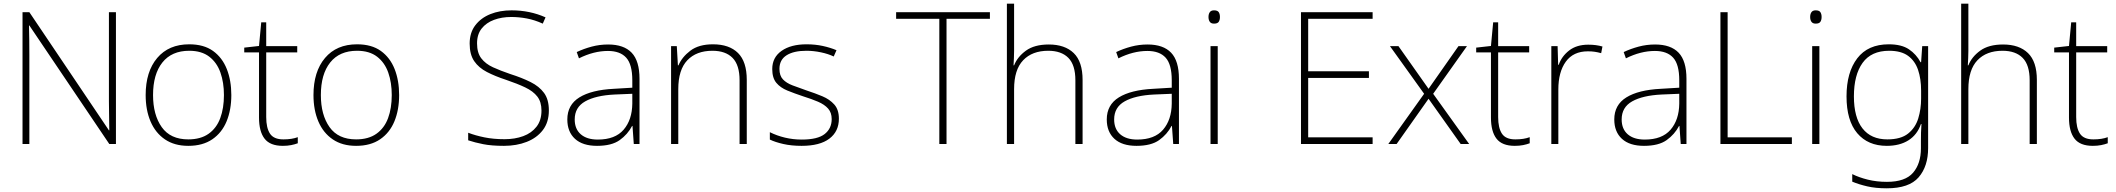

<svg xmlns="http://www.w3.org/2000/svg" viewBox="-20 -780 11464 1040"><path d="M608 0H572L139 -642H137Q138 -601 138.5 -562.5Q139 -524 139 -481V0H102V-714H139L570 -74H572Q572 -108 571 -151Q570 -194 570 -231V-714H608Z M1233 -265Q1233 -185 1207.5 -123Q1182 -61 1130 -25.5Q1078 10 1000 10Q925 10 873.5 -25Q822 -60 795.5 -122Q769 -184 769 -265Q769 -392 831.5 -466Q894 -540 1005 -540Q1084 -540 1134 -504Q1184 -468 1208.5 -406Q1233 -344 1233 -265ZM809 -265Q809 -158 856 -91.5Q903 -25 1000 -25Q1067 -25 1110 -55.5Q1153 -86 1173 -140Q1193 -194 1193 -265Q1193 -333 1174 -387Q1155 -441 1113.5 -473Q1072 -505 1005 -505Q910 -505 859.5 -441.5Q809 -378 809 -265Z M1515 -25Q1538 -25 1557.5 -28Q1577 -31 1593 -37V-4Q1577 2 1557 6Q1537 10 1512 10Q1443 10 1413 -29Q1383 -68 1383 -143V-496H1303V-522L1383 -531L1395 -659H1422V-530H1590V-496H1422V-146Q1422 -87 1442.5 -56Q1463 -25 1515 -25Z M2142 -265Q2142 -185 2116.5 -123Q2091 -61 2039 -25.5Q1987 10 1909 10Q1834 10 1782.5 -25Q1731 -60 1704.5 -122Q1678 -184 1678 -265Q1678 -392 1740.5 -466Q1803 -540 1914 -540Q1993 -540 2043 -504Q2093 -468 2117.5 -406Q2142 -344 2142 -265ZM1718 -265Q1718 -158 1765 -91.5Q1812 -25 1909 -25Q1976 -25 2019 -55.5Q2062 -86 2082 -140Q2102 -194 2102 -265Q2102 -333 2083 -387Q2064 -441 2022.5 -473Q1981 -505 1914 -505Q1819 -505 1768.5 -441.5Q1718 -378 1718 -265Z M2953 -182Q2953 -118 2920.5 -75.5Q2888 -33 2833 -11.5Q2778 10 2710 10Q2643 10 2597.5 1Q2552 -8 2516 -20V-61Q2555 -46 2604 -36Q2653 -26 2713 -26Q2769 -26 2814 -42.5Q2859 -59 2886 -93.5Q2913 -128 2913 -181Q2913 -228 2890.5 -257Q2868 -286 2825 -306.5Q2782 -327 2720 -348Q2662 -367 2617.5 -390Q2573 -413 2548.5 -449Q2524 -485 2524 -544Q2524 -603 2554.5 -643Q2585 -683 2636 -703.5Q2687 -724 2751 -724Q2850 -724 2935 -686L2920 -652Q2876 -672 2833.5 -680Q2791 -688 2749 -688Q2698 -688 2656 -672.5Q2614 -657 2589 -625.5Q2564 -594 2564 -545Q2564 -494 2587 -464Q2610 -434 2650.5 -415.5Q2691 -397 2744 -379Q2807 -359 2854 -335.5Q2901 -312 2927 -276.5Q2953 -241 2953 -182Z M3274 -539Q3359 -539 3401.5 -494.5Q3444 -450 3444 -353V0H3413L3406 -98H3404Q3380 -52 3336.5 -21Q3293 10 3214 10Q3136 10 3094.5 -28Q3053 -66 3053 -133Q3053 -212 3118.5 -252.5Q3184 -293 3305 -299L3405 -305V-345Q3405 -431 3372 -467.5Q3339 -504 3273 -504Q3196 -504 3116 -464L3104 -498Q3142 -516 3185 -527.5Q3228 -539 3274 -539ZM3309 -268Q3207 -263 3150 -231Q3093 -199 3093 -133Q3093 -81 3126 -52.5Q3159 -24 3218 -24Q3312 -24 3358 -77.5Q3404 -131 3405 -219V-272Z M3842 -540Q3930 -540 3977.5 -493Q4025 -446 4025 -347V0H3986V-345Q3986 -428 3948 -466.5Q3910 -505 3839 -505Q3752 -505 3703 -453.5Q3654 -402 3654 -297V0H3615V-530H3646L3652 -426H3655Q3674 -471 3719.5 -505.5Q3765 -540 3842 -540Z M4524 -137Q4524 -68 4472.5 -29Q4421 10 4322 10Q4267 10 4223 0Q4179 -10 4150 -24V-64Q4188 -45 4232 -34.5Q4276 -24 4323 -24Q4409 -24 4447 -54Q4485 -84 4485 -135Q4485 -170 4465.5 -192Q4446 -214 4411 -229Q4376 -244 4331 -258Q4283 -274 4245 -289.5Q4207 -305 4185 -331.5Q4163 -358 4163 -406Q4163 -469 4213.5 -504.5Q4264 -540 4349 -540Q4396 -540 4437 -531Q4478 -522 4511 -508L4496 -474Q4467 -488 4427 -496.5Q4387 -505 4348 -505Q4279 -505 4240.5 -480.5Q4202 -456 4202 -407Q4202 -370 4221 -350Q4240 -330 4273 -317.5Q4306 -305 4349 -290Q4395 -275 4434.5 -258.5Q4474 -242 4499 -214Q4524 -186 4524 -137Z M5107 0H5068V-678H4834V-714H5342V-678H5107Z M5473 -504Q5473 -482 5472 -464.5Q5471 -447 5470 -426H5473Q5491 -472 5537 -505.5Q5583 -539 5661 -539Q5748 -539 5796 -492.5Q5844 -446 5844 -347V0H5805V-345Q5805 -428 5767 -466.5Q5729 -505 5658 -505Q5571 -505 5522 -453.5Q5473 -402 5473 -297V0H5434V-760H5473Z M6196 -539Q6281 -539 6323.5 -494.5Q6366 -450 6366 -353V0H6335L6328 -98H6326Q6302 -52 6258.5 -21Q6215 10 6136 10Q6058 10 6016.5 -28Q5975 -66 5975 -133Q5975 -212 6040.5 -252.5Q6106 -293 6227 -299L6327 -305V-345Q6327 -431 6294 -467.5Q6261 -504 6195 -504Q6118 -504 6038 -464L6026 -498Q6064 -516 6107 -527.5Q6150 -539 6196 -539ZM6231 -268Q6129 -263 6072 -231Q6015 -199 6015 -133Q6015 -81 6048 -52.5Q6081 -24 6140 -24Q6234 -24 6280 -77.5Q6326 -131 6327 -219V-272Z M6556 -724Q6575 -724 6581.5 -714Q6588 -704 6588 -688Q6588 -672 6581.5 -662Q6575 -652 6556 -652Q6540 -652 6533 -662Q6526 -672 6526 -688Q6526 -704 6533 -714Q6540 -724 6556 -724ZM6576 -530V0H6537V-530Z M7415 0H7027V-714H7415V-678H7066V-394H7395V-358H7066V-36H7415Z M7694 -272 7509 -530H7555L7718 -299L7880 -530H7926L7743 -272L7938 0H7892L7718 -245L7545 0H7500Z M8188 -25Q8211 -25 8230.5 -28Q8250 -31 8266 -37V-4Q8250 2 8230 6Q8210 10 8185 10Q8116 10 8086 -29Q8056 -68 8056 -143V-496H7976V-522L8056 -531L8068 -659H8095V-530H8263V-496H8095V-146Q8095 -87 8115.5 -56Q8136 -25 8188 -25Z M8583 -538Q8605 -538 8624 -535.5Q8643 -533 8660 -528L8653 -492Q8635 -497 8618.5 -499.5Q8602 -502 8581 -502Q8502 -502 8461.5 -446Q8421 -390 8421 -295V0H8383V-530H8417L8420 -429H8423Q8439 -475 8479.5 -506.5Q8520 -538 8583 -538Z M8945 -539Q9030 -539 9072.5 -494.5Q9115 -450 9115 -353V0H9084L9077 -98H9075Q9051 -52 9007.5 -21Q8964 10 8885 10Q8807 10 8765.5 -28Q8724 -66 8724 -133Q8724 -212 8789.5 -252.5Q8855 -293 8976 -299L9076 -305V-345Q9076 -431 9043 -467.5Q9010 -504 8944 -504Q8867 -504 8787 -464L8775 -498Q8813 -516 8856 -527.5Q8899 -539 8945 -539ZM8980 -268Q8878 -263 8821 -231Q8764 -199 8764 -133Q8764 -81 8797 -52.5Q8830 -24 8889 -24Q8983 -24 9029 -77.5Q9075 -131 9076 -219V-272Z M9299 0V-714H9338V-36H9686V0Z M9815 -724Q9834 -724 9840.5 -714Q9847 -704 9847 -688Q9847 -672 9840.5 -662Q9834 -652 9815 -652Q9799 -652 9792 -662Q9785 -672 9785 -688Q9785 -704 9792 -714Q9799 -724 9815 -724ZM9835 -530V0H9796V-530Z M10211 -540Q10280 -540 10320 -513Q10360 -486 10383 -443H10386L10392 -530H10424V22Q10424 121 10372.5 180.5Q10321 240 10200 240Q10140 240 10094.5 229.5Q10049 219 10013 204V163Q10049 181 10097 193Q10145 205 10201 205Q10300 205 10342.5 155.5Q10385 106 10385 23V-15Q10385 -40 10385.5 -61.5Q10386 -83 10388 -108H10385Q10365 -50 10317.5 -20Q10270 10 10200 10Q10098 10 10040 -58.5Q9982 -127 9982 -258Q9982 -388 10040 -464Q10098 -540 10211 -540ZM10213 -505Q10116 -505 10069 -439.5Q10022 -374 10022 -258Q10022 -144 10068.5 -84.5Q10115 -25 10203 -25Q10276 -25 10315.5 -56.5Q10355 -88 10370.5 -138.5Q10386 -189 10386 -246V-289Q10386 -353 10369.5 -401.5Q10353 -450 10315.5 -477.5Q10278 -505 10213 -505Z M10642 -504Q10642 -482 10641 -464.5Q10640 -447 10639 -426H10642Q10660 -472 10706 -505.5Q10752 -539 10830 -539Q10917 -539 10965 -492.5Q11013 -446 11013 -347V0H10974V-345Q10974 -428 10936 -466.5Q10898 -505 10827 -505Q10740 -505 10691 -453.5Q10642 -402 10642 -297V0H10603V-760H10642Z M11319 -25Q11342 -25 11361.5 -28Q11381 -31 11397 -37V-4Q11381 2 11361 6Q11341 10 11316 10Q11247 10 11217 -29Q11187 -68 11187 -143V-496H11107V-522L11187 -531L11199 -659H11226V-530H11394V-496H11226V-146Q11226 -87 11246.5 -56Q11267 -25 11319 -25Z"/></svg>

Font: Noto Sans Thai ExtraLight
Style: Regular
Weight: 200
Designer: Monotype Design Team
Foundry: Monotype Imaging Inc.
Version: Version 2.001; ttfautohint (v1.8.4.7-5d5b)